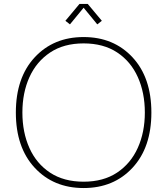

<svg xmlns="http://www.w3.org/2000/svg" viewBox="-20 -935 844 969"><path d="M402 14Q250 14 155 -88.5Q60 -191 60 -367Q60 -543 155 -645.5Q250 -748 402 -748Q554 -748 649 -645.5Q744 -543 744 -367Q744 -191 649 -88.5Q554 14 402 14ZM402 -18Q502 -18 571 -64Q640 -110 675.5 -189Q711 -268 711 -367Q711 -467 675.5 -546Q640 -625 571 -670.5Q502 -716 402 -716Q302 -716 233 -670Q164 -624 128.5 -545.5Q93 -467 93 -367Q93 -267 128.5 -188Q164 -109 233 -63.5Q302 -18 402 -18ZM471 -812 402 -896 333 -812 310 -830 381 -915H423L494 -830Z"/></svg>

Font: YamahaIndonesia935. App Thin
Style: Regular
Weight: 100
Designer: Dalton Maag Ltd
Foundry: Dalton Maag Ltd
Version: Version 1.002